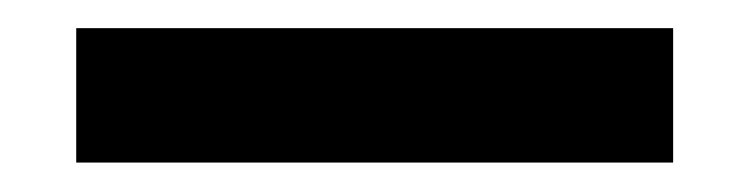

<svg xmlns="http://www.w3.org/2000/svg" viewBox="-20 -312 528 135"><path d="M33.6 -197.7V-292.2H453.3V-197.7Z"/></svg>

Font: Panamera Thin
Style: Regular
Weight: 100
Designer: Bastien Sozeau
Foundry: NBR — Bastien Sozeau
Version: Version 3.003;gftools[0.9.33]